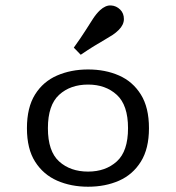

<svg xmlns="http://www.w3.org/2000/svg" viewBox="-20 -686 657 717"><path d="M308.9 11.3Q245.2 11.3 193.5 -11.3Q141.9 -33.9 111.3 -81.9Q80.6 -129.8 80.6 -207.3Q80.6 -284.7 110.9 -333.1Q141.1 -381.5 193.1 -404Q245.2 -426.6 308.9 -426.6Q373.4 -426.6 424.6 -404Q475.8 -381.5 506 -333.1Q536.3 -284.7 536.3 -207.3Q536.3 -130.6 506 -82.3Q475.8 -33.9 424.6 -11.3Q373.4 11.3 308.9 11.3ZM308.9 -45.2Q374.2 -45.2 416.1 -83.1Q458.1 -121 458.1 -207.3Q458.1 -293.5 416.1 -331.9Q374.2 -370.2 308.9 -370.2Q242.7 -370.2 200.8 -331.9Q158.9 -293.5 158.9 -207.3Q158.9 -121 200.8 -83.1Q242.7 -45.2 308.9 -45.2ZM281.5 -481.5 255.6 -508.1Q282.3 -545.2 298.8 -571.4Q315.3 -597.6 327.4 -616.1Q339.5 -634.7 353.2 -647.6Q374.2 -666.9 394.4 -665.7Q414.5 -664.5 429 -650Q442.7 -636.3 442.7 -614.9Q442.7 -593.5 423.4 -574.2Q412.9 -563.7 400 -555.2Q387.1 -546.8 370.2 -537.1Q353.2 -527.4 331.5 -514.1Q309.7 -500.8 281.5 -481.5Z"/></svg>

Font: Playfair 5pt SemiExpanded Light
Style: Regular
Weight: 300
Width: 6
Designer: Claus Eggers Sørensen
Foundry: Claus Eggers Sørensen
Version: Version 2.203